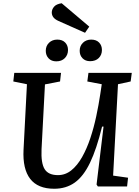

<svg xmlns="http://www.w3.org/2000/svg" viewBox="-20 -1149 858 1183"><path d="M677 -67 769 -54 763 0H583L575 -12L618 -369H609Q575 -230 534.5 -146Q494 -62 440.5 -24Q387 14 314 14Q213 14 166 -47Q119 -108 125 -226L146 -630L62 -647L68 -700H356L350 -647L257 -629L236 -230Q232 -144 255 -107Q278 -70 337 -70Q383 -70 420 -100Q457 -130 486 -181.5Q515 -233 536.5 -297.5Q558 -362 573 -432.5Q588 -503 598 -570L607 -630L518 -647L525 -700H792L785 -647L707 -630ZM471 -836Q471 -866 491 -885.5Q511 -905 542 -905Q573 -905 590.5 -887Q608 -869 608 -841Q608 -811 588.5 -791.5Q569 -772 535 -772Q506 -772 488.5 -790Q471 -808 471 -836ZM262 -836Q262 -866 282 -885.5Q302 -905 333 -905Q364 -905 381.5 -887Q399 -869 399 -841Q399 -811 379.5 -791Q360 -771 327 -771Q297 -771 279.5 -789.5Q262 -808 262 -836ZM530 -985 504 -947 340 -1020Q318 -1030 308.5 -1043Q299 -1056 299 -1072Q299 -1091 313 -1107.5Q327 -1124 360 -1129Z"/></svg>

Font: Literata 7pt Medium
Style: Italic
Weight: 500
Italic angle: -2°
Designer: Latin by Veronika Burian and Jose Scaglione. Greek by Irene Vlachou. Cyrillic by Vera Evstafieva
Foundry: TypeTogether
Version: Version 3.002